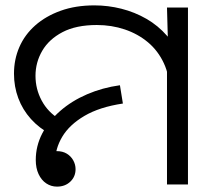

<svg xmlns="http://www.w3.org/2000/svg" viewBox="-20 -686 781 714"><path d="M170 -186Q126 -209 95 -243.5Q64 -278 48 -321Q32 -364 32 -412Q32 -465 52 -511Q72 -557 111 -591.5Q150 -626 205.5 -646Q261 -666 331 -666Q382 -666 431.5 -653.5Q481 -641 524.5 -616Q568 -591 601.5 -552.5Q635 -514 654 -463Q673 -412 673 -347L611 -344Q611 -404 589.5 -450.5Q568 -497 530.5 -528.5Q493 -560 444 -576.5Q395 -593 340 -593Q263 -593 212.5 -566.5Q162 -540 137 -497Q112 -454 112 -404Q112 -355 135 -312Q158 -269 201 -243L170 -186ZM601 -471 605 -511 601 -658H679V0H601ZM192 8Q170 8 152 -4Q134 -16 123.5 -38.5Q113 -61 113 -91Q113 -143 137 -189.5Q161 -236 204 -273.5Q247 -311 304 -335.5Q361 -360 426 -369L437 -301Q350 -288 294 -255Q238 -222 211.5 -177.5Q185 -133 185 -84Q185 -70 191.5 -56Q198 -42 206 -30L127 -64Q127 -93 145.5 -108.5Q164 -124 191 -124Q213 -124 228.5 -114.5Q244 -105 252.5 -89.5Q261 -74 261 -57Q261 -29 241.5 -10.5Q222 8 192 8Z"/></svg>

Font: oriya15
Style: Book
Weight: 400
Designer: Jelle Bosma - Monotype Design Team
Foundry: Monotype Imaging Inc.
Version: Version 2.003